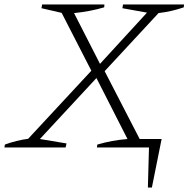

<svg xmlns="http://www.w3.org/2000/svg" viewBox="-37 -665 850 866"><path d="M-17 0 -15 -13Q37 -32 90 -39L375 -346L241 -607L150 -628L153 -645H434L433 -632Q369 -613 297 -606L414 -377L626 -608L515 -628L518 -645H793L792 -632Q738 -613 678 -606L435 -344L593 -38H692L648 181H630L635 0H400L402 -13Q436 -23 469 -29Q502 -35 538 -38L398 -313L143 -38L263 -18L259 0Z"/></svg>

Font: Piazzolla SC ExtraLight
Style: Italic
Weight: 200
Italic angle: -11.3°
Designer: Juan Pablo del Peral
Foundry: Huerta Tipografica
Version: Version 1.330